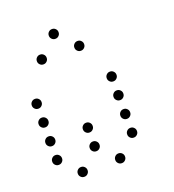

<svg xmlns="http://www.w3.org/2000/svg" viewBox="-136 -882 872 963"><g transform="rotate(-20 300.0 -400.0)"><path d="M249 -776Q239 -776 231.5 -768.5Q224 -761 224 -751V-749Q224 -739 231.5 -731.5Q239 -724 249 -724H251Q261 -724 268.5 -731.5Q276 -739 276 -749V-751Q276 -761 268.5 -768.5Q261 -776 251 -776ZM149 -676Q139 -676 131.5 -668.5Q124 -661 124 -651V-649Q124 -639 131.5 -631.5Q139 -624 149 -624H151Q161 -624 168.5 -631.5Q176 -639 176 -649V-651Q176 -661 168.5 -668.5Q161 -676 151 -676ZM349 -676Q339 -676 331.5 -668.5Q324 -661 324 -651V-649Q324 -639 331.5 -631.5Q339 -624 349 -624H351Q361 -624 368.5 -631.5Q376 -639 376 -649V-651Q376 -661 368.5 -668.5Q361 -676 351 -676ZM49 -476Q39 -476 31.5 -468.5Q24 -461 24 -451V-449Q24 -439 31.5 -431.5Q39 -424 49 -424H51Q61 -424 68.5 -431.5Q76 -439 76 -449V-451Q76 -461 68.5 -468.5Q61 -476 51 -476ZM449 -476Q439 -476 431.5 -468.5Q424 -461 424 -451V-449Q424 -439 431.5 -431.5Q439 -424 449 -424H451Q461 -424 468.5 -431.5Q476 -439 476 -449V-451Q476 -461 468.5 -468.5Q461 -476 451 -476ZM49 -376Q39 -376 31.5 -368.5Q24 -361 24 -351V-349Q24 -339 31.5 -331.5Q39 -324 49 -324H51Q61 -324 68.5 -331.5Q76 -339 76 -349V-351Q76 -361 68.5 -368.5Q61 -376 51 -376ZM449 -376Q439 -376 431.5 -368.5Q424 -361 424 -351V-349Q424 -339 431.5 -331.5Q439 -324 449 -324H451Q461 -324 468.5 -331.5Q476 -339 476 -349V-351Q476 -361 468.5 -368.5Q461 -376 451 -376ZM49 -276Q39 -276 31.5 -268.5Q24 -261 24 -251V-249Q24 -239 31.5 -231.5Q39 -224 49 -224H51Q61 -224 68.5 -231.5Q76 -239 76 -249V-251Q76 -261 68.5 -268.5Q61 -276 51 -276ZM249 -276Q239 -276 231.5 -268.5Q224 -261 224 -251V-249Q224 -239 231.5 -231.5Q239 -224 249 -224H251Q261 -224 268.5 -231.5Q276 -239 276 -249V-251Q276 -261 268.5 -268.5Q261 -276 251 -276ZM449 -276Q439 -276 431.5 -268.5Q424 -261 424 -251V-249Q424 -239 431.5 -231.5Q439 -224 449 -224H451Q461 -224 468.5 -231.5Q476 -239 476 -249V-251Q476 -261 468.5 -268.5Q461 -276 451 -276ZM49 -176Q39 -176 31.5 -168.5Q24 -161 24 -151V-149Q24 -139 31.5 -131.5Q39 -124 49 -124H51Q61 -124 68.5 -131.5Q76 -139 76 -149V-151Q76 -161 68.5 -168.5Q61 -176 51 -176ZM249 -176Q239 -176 231.5 -168.5Q224 -161 224 -151V-149Q224 -139 231.5 -131.5Q239 -124 249 -124H251Q261 -124 268.5 -131.5Q276 -139 276 -149V-151Q276 -161 268.5 -168.5Q261 -176 251 -176ZM449 -176Q439 -176 431.5 -168.5Q424 -161 424 -151V-149Q424 -139 431.5 -131.5Q439 -124 449 -124H451Q461 -124 468.5 -131.5Q476 -139 476 -149V-151Q476 -161 468.5 -168.5Q461 -176 451 -176ZM149 -76Q139 -76 131.5 -68.5Q124 -61 124 -51V-49Q124 -39 131.5 -31.5Q139 -24 149 -24H151Q161 -24 168.5 -31.5Q176 -39 176 -49V-51Q176 -61 168.5 -68.5Q161 -76 151 -76ZM349 -76Q339 -76 331.5 -68.5Q324 -61 324 -51V-49Q324 -39 331.5 -31.5Q339 -24 349 -24H351Q361 -24 368.5 -31.5Q376 -39 376 -49V-51Q376 -61 368.5 -68.5Q361 -76 351 -76Z"/></g></svg>

Font: Doto Rounded
Style: Regular
Weight: 400
Monospace: yes
Version: Version 1.000